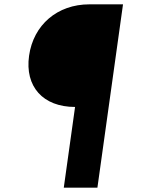

<svg xmlns="http://www.w3.org/2000/svg" viewBox="-20 -765 659 885"><path d="M326 -272 274 100H429L547 -745H392C244 -745 134 -650 114 -508C94 -366 178 -272 326 -272Z"/></svg>

Font: Mluvka ExtraBold
Style: Italic
Weight: 800
Italic angle: -8°
Designer: Modified by Jiří Krblich, Original typeface by Gumpita Rahayu
Foundry: Gumpita Rahayu & Jiří Krblich
Version: Version 2.000;Glyphs 3.1.1 (3134)